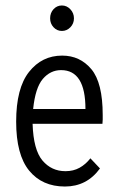

<svg xmlns="http://www.w3.org/2000/svg" viewBox="-20 -671 440 701"><path d="M217 10Q134 10 86.5 -48Q39 -106 39 -227Q39 -349 86 -408.5Q133 -468 207 -468Q272 -468 313.5 -418.5Q355 -369 355 -251Q355 -242 355 -234.5Q355 -227 354 -219H99Q102 -124 135 -85Q168 -46 219 -46Q248 -46 270.5 -58.5Q293 -71 310 -93L345 -56Q297 10 217 10ZM101 -273H292Q292 -415 203 -415Q164 -415 136.5 -383Q109 -351 101 -273ZM206 -558Q188 -558 175.5 -571.5Q163 -585 163 -604Q163 -624 175.5 -637.5Q188 -651 206 -651Q224 -651 237 -637Q250 -623 250 -604Q250 -585 237 -571.5Q224 -558 206 -558Z"/></svg>

Font: Inconsolata Condensed
Style: Regular
Weight: 400
Width: 3
Monospace: yes
Designer: Raph Levien, Cyreal, Brenton Simpson
Foundry: Raph Levien, Cyreal, Google
Version: Version 3.000; ttfautohint (v1.8.2.53-6de2)